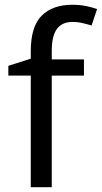

<svg xmlns="http://www.w3.org/2000/svg" viewBox="-20 -785 427 805"><path d="M332 -468H197V0H109V-468H15V-509L109 -539V-570Q109 -674 155 -719.5Q201 -765 283 -765Q315 -765 341.5 -759.5Q368 -754 387 -747L364 -678Q348 -683 327 -688Q306 -693 284 -693Q240 -693 218.5 -663.5Q197 -634 197 -571V-536H332Z"/></svg>

Font: Noto Sans Osmanya
Style: Regular
Weight: 400
Designer: Monotype Design Team
Foundry: Monotype Imaging Inc.
Version: Version 2.001; ttfautohint (v1.8.4.7-5d5b)